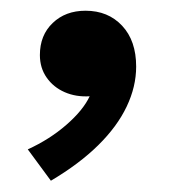

<svg xmlns="http://www.w3.org/2000/svg" viewBox="-20 -168 315 349"><path d="M72.5 160.5 30.5 103.5Q70 85.5 100.5 59Q131 32.5 143 7Q118 8.5 97.5 -0.5Q77 -9.5 64.8 -27Q52.5 -44.5 52.5 -68Q52.5 -104 75.8 -126.2Q99 -148.5 135.5 -148.5Q176.5 -148.5 202 -121.2Q227.5 -94 227.5 -47Q227.5 -10.5 210.2 25.8Q193 62 158.5 96Q124 130 72.5 160.5Z"/></svg>

Font: Geologica Thin Roman Medium
Style: Regular
Weight: 500
Version: Version 1.010;gftools[0.9.28]